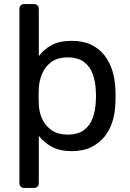

<svg xmlns="http://www.w3.org/2000/svg" viewBox="-20 -730 636 940"><path d="M98 190Q88 190 81.5 183.5Q75 177 75 167V-687Q75 -697 81.5 -703.5Q88 -710 98 -710H147Q157 -710 163.5 -703.5Q170 -697 170 -687V-455Q194 -488 232.5 -509Q271 -530 331 -530Q387 -530 426.5 -511Q466 -492 491.5 -459Q517 -426 530 -384Q543 -342 545 -294Q546 -278 546 -260Q546 -242 545 -226Q544 -179 531 -136.5Q518 -94 492 -61.5Q466 -29 426.5 -9.5Q387 10 331 10Q273 10 233.5 -11.5Q194 -33 170 -65V167Q170 177 163.5 183.5Q157 190 147 190ZM311 -71Q362 -71 391.5 -93.5Q421 -116 434 -152.5Q447 -189 449 -231Q451 -260 449 -289Q447 -331 434 -367.5Q421 -404 391.5 -426.5Q362 -449 311 -449Q261 -449 230.5 -426Q200 -403 185.5 -367.5Q171 -332 170 -295Q169 -279 169 -257Q169 -235 170 -218Q171 -183 186 -149Q201 -115 232 -93Q263 -71 311 -71Z"/></svg>

Font: DVN-Rubik
Style: Regular
Weight: 400
Designer: Hubert and Fischer
Foundry: Hubert & Fischer
Version: Version 2.102